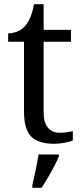

<svg xmlns="http://www.w3.org/2000/svg" viewBox="-20 -679 392 920"><path d="M240 10Q164 10 129.5 -24.5Q95 -59 95 -145V-479H19V-519Q37 -519 59 -526.5Q81 -534 97 -551Q114 -569 125 -595Q136 -621 143 -659H189V-536H320V-479H189V-142Q189 -91 210 -67Q231 -43 265 -43Q283 -43 298 -45Q313 -47 329 -50V-6Q316 0 290 5Q264 10 240 10ZM135 208Q143 175 151 136Q159 97 165 61H262V71Q253 92 239 119Q225 146 209 173Q193 200 179 221H135Z"/></svg>

Font: Noto Serif Old Uyghur
Style: Regular
Weight: 400
Designer: Lewis McGuffie
Foundry: Google LLC
Version: Version 1.003; ttfautohint (v1.8.4.7-5d5b)